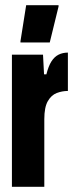

<svg xmlns="http://www.w3.org/2000/svg" viewBox="-20 -721 284 741"><path d="M26 0V-510H146L150 -434H159Q167 -466 178.5 -484Q190 -502 206 -510Q222 -518 242 -518V-370Q220 -370 199 -362Q178 -354 164.5 -330.5Q151 -307 151 -261V0ZM59 -557V-562L81 -701H206V-696L172 -557Z"/></svg>

Font: Saira UltraCondensed Black
Style: Regular
Weight: 900
Width: 1
Designer: Hector Gatti with collaboration of the Omnibus-Type team
Foundry: Omnibus-Type
Version: Version 1.101